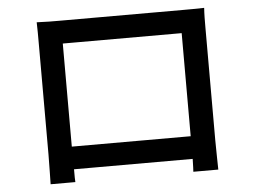

<svg xmlns="http://www.w3.org/2000/svg" viewBox="-51 -760 1101 835"><g transform="rotate(-5 500.0 -342.5)"><path d="M762 -594V-144H243V-594ZM867 -609C867 -637 867 -668 869 -695C836 -694 800 -694 777 -694H234C209 -694 177 -694 138 -696C139 -669 139 -635 139 -609V-118C139 -78 137 2 137 11H245C244 6 244 -18 244 -45H762C761 -17 761 6 760 11H869C869 3 867 -83 867 -118Z"/></g></svg>

Font: Noto Sans CJK JP Medium
Style: Regular
Weight: 500
Designer: Ryoko NISHIZUKA (kana & ideographs); Paul D. Hunt (Latin, Greek & Cyrillic); Wenlong ZHANG (bopomofo); Sandoll Communica
Foundry: Adobe Systems Incorporated
Version: Version 1.004;PS 1.004;hotconv 1.0.82;makeotf.lib2.5.63406